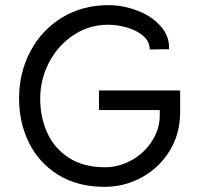

<svg xmlns="http://www.w3.org/2000/svg" viewBox="-20 -714 770 745"><path d="M679 -279Q679 -195 638.5 -129Q598 -63 530.5 -26Q463 11 386 11Q281 11 206 -35.5Q131 -82 92.5 -160Q54 -238 54 -332Q54 -432 98 -515Q142 -598 221 -646Q300 -694 401 -694Q457 -694 512.5 -673Q568 -652 603 -613Q638 -574 636 -523L561 -522Q561 -553 536 -574.5Q511 -596 473.5 -607Q436 -618 399 -618Q326 -618 265.5 -578Q205 -538 170.5 -472Q136 -406 136 -331Q136 -259 163.5 -198.5Q191 -138 247.5 -101.5Q304 -65 388 -65Q441 -65 490 -92Q539 -119 569.5 -166Q600 -213 600 -268V-287H364V-363H679Z"/></svg>

Font: Bellota Text
Style: Bold
Weight: 700
Designer: Kemie Guaida
Foundry: Kemie Guaida
Version: Version 4.001